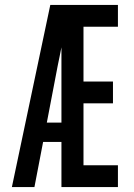

<svg xmlns="http://www.w3.org/2000/svg" viewBox="-20 -755 540 775"><path d="M28 0 183 -735H456V-647H317V-426H436V-338H317V-88H456V0H228V-182H154L119 0ZM169 -260H228V-564Q224 -545 220.5 -526.5Q217 -508 213 -490Z"/></svg>

Font: Iosevka Semibold
Style: Regular
Weight: 600
Monospace: yes
Designer: Belleve Invis
Foundry: Belleve Invis
Version: Version 33.2.3; ttfautohint (v1.8.4)